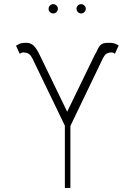

<svg xmlns="http://www.w3.org/2000/svg" viewBox="-20 -918 656 938"><path d="M296.9 0V-304L139.2 -630.7Q129.3 -650.2 119.1 -655.9Q109 -661.6 95.2 -661.9Q84.2 -661.6 76.7 -654.8L58.2 -694.6Q74.9 -705.3 85 -707Q95.2 -708.8 107.2 -708.8Q108.7 -708.8 109.4 -708.8Q128.2 -708.8 143.1 -696.2Q158 -683.6 177.6 -642L308.2 -372.2L441.8 -647.7Q452.1 -664.8 457.9 -678.6Q463.8 -692.5 474.3 -700.6Q484.7 -708.8 508.5 -708.8Q509.6 -708.8 511.4 -708.8Q525.2 -708.8 533.9 -707.2Q542.6 -705.6 559.7 -696L541.2 -654.8Q537.3 -658.7 534.1 -660.2Q530.9 -661.6 522.7 -661.9Q511.7 -661.6 501.8 -656.6Q491.8 -651.6 481.5 -630.7L323.9 -302.6V0ZM240.1 -852.3Q230.8 -852.3 224.1 -859Q217.3 -865.8 217.3 -875Q217.3 -884.2 224.1 -891Q230.8 -897.7 240.1 -897.7Q249.3 -897.7 256 -891Q262.8 -884.2 262.8 -875Q262.8 -865.8 256 -859Q249.3 -852.3 240.1 -852.3ZM376.4 -852.3Q367.2 -852.3 360.4 -859Q353.7 -865.8 353.7 -875Q353.7 -884.2 360.4 -891Q367.2 -897.7 376.4 -897.7Q385.7 -897.7 392.4 -891Q399.1 -884.2 399.1 -875Q399.1 -865.8 392.4 -859Q385.7 -852.3 376.4 -852.3Z"/></svg>

Font: Inter UI Thin
Style: Regular
Weight: 100
Designer: Rasmus Andersson
Foundry: rsms
Version: 3.2;8d6f07862